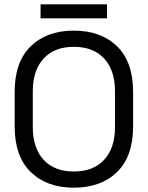

<svg xmlns="http://www.w3.org/2000/svg" viewBox="-20 -856 685 890"><path d="M48 -270V-430Q48 -569 122.5 -641.5Q197 -714 322 -714Q448 -714 522.5 -641.5Q597 -569 597 -430V-270Q597 -131 522.5 -58.5Q448 14 322 14Q197 14 122.5 -58.5Q48 -131 48 -270ZM513 -267V-433Q513 -530 463 -584.5Q413 -639 322 -639Q232 -639 182 -584.5Q132 -530 132 -433V-267Q132 -170 182 -115.5Q232 -61 322 -61Q413 -61 463 -115.5Q513 -170 513 -267ZM168 -771V-836H476V-771Z"/></svg>

Font: Space Grotesk Frontify
Style: Regular
Weight: 400
Designer: Florian Karsten
Version: Version 2.000